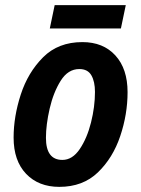

<svg xmlns="http://www.w3.org/2000/svg" viewBox="-20 -718 550 748"><path d="M451 -607 470 -698H193L174 -607ZM477 -359Q477 -450 429.5 -502Q382 -554 301 -554Q207 -554 148 -495Q89 -436 61 -350Q33 -264 33 -182Q33 -92 81.5 -41Q130 10 211 10Q303 10 361.5 -46.5Q420 -103 448.5 -188Q477 -273 477 -359ZM159 -181Q159 -232 173.5 -295Q188 -358 216.5 -403.5Q245 -449 289 -449Q322 -449 336 -424.5Q350 -400 350 -360Q350 -302 334.5 -240.5Q319 -179 290.5 -137Q262 -95 223 -95Q159 -95 159 -181Z"/></svg>

Font: Noto Sans UI SemiCondensed
Style: Bold Italic
Weight: 700
Width: 4
Designer: Monotype Design Team
Foundry: Monotype Imaging Inc.
Version: 1.001